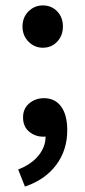

<svg xmlns="http://www.w3.org/2000/svg" viewBox="-20 -506 315 708"><path d="M138 -330Q107 -330 85 -352.5Q63 -375 63 -408Q63 -442 85 -464Q107 -486 138 -486Q170 -486 191 -464Q212 -442 212 -408Q212 -375 191 -352.5Q170 -330 138 -330ZM72 182 47 119Q96 100 122.5 67Q149 34 148 -5L143 -92L187 -20Q177 -11 165 -6.5Q153 -2 139 -2Q110 -2 87.5 -20.5Q65 -39 65 -73Q65 -106 88 -125Q111 -144 142 -144Q183 -144 205.5 -113Q228 -82 228 -26Q228 48 187 102.5Q146 157 72 182Z"/></svg>

Font: Source Sans 3 SemiBold
Style: Regular
Weight: 600
Designer: Paul D. Hunt
Foundry: Adobe
Version: Version 3.046;hotconv 1.0.118;makeotfexe 2.5.65603